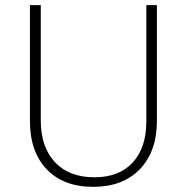

<svg xmlns="http://www.w3.org/2000/svg" viewBox="-20 -714 724 744"><path d="M96 -245V-694H138V-248Q138 -144 193 -85.5Q248 -27 346 -27Q441 -27 494 -84Q547 -141 547 -243V-694H588V-246Q588 -127 522 -58.5Q456 10 341 10Q226 10 161 -58Q96 -126 96 -245Z"/></svg>

Font: Cantarell Light
Style: Regular
Weight: 300
Designer: Dave Crossland, Nikolaus Waxweiler, Florian Fecher, Jacques Le Bailly, Eben Sorkin, Alexei Vanyashin, Alexios Zavras, Em
Version: Version 0.303